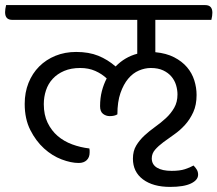

<svg xmlns="http://www.w3.org/2000/svg" viewBox="-48 -630 854 754"><path d="M562 -552V-425Q605 -421 636 -405Q667 -389 686.5 -366Q706 -343 715 -314.5Q724 -286 724 -257Q724 -218 711 -189.5Q698 -161 678.5 -139.5Q659 -118 636 -102Q613 -86 593.5 -71.5Q574 -57 561 -42Q548 -27 548 -8Q548 16 568.5 28.5Q589 41 626 41Q658 41 678 34.5Q698 28 712 20Q720 28 725 36.5Q730 45 730 56Q730 77 702 90.5Q674 104 620 104Q553 104 513.5 74.5Q474 45 474 -7Q474 -37 487 -58.5Q500 -80 519.5 -98Q539 -116 561.5 -132Q584 -148 603.5 -166Q623 -184 636 -206.5Q649 -229 649 -259Q649 -277 643.5 -295.5Q638 -314 625.5 -329Q613 -344 593 -353.5Q573 -363 544 -363Q521 -363 497.5 -353Q474 -343 455.5 -321Q437 -299 425 -264.5Q413 -230 413 -181Q402 -174 383 -174Q368 -174 356.5 -183Q345 -192 345 -213Q345 -245 352 -272Q359 -299 371 -322Q352 -340 326 -351.5Q300 -363 267 -363Q231 -363 204 -351.5Q177 -340 159 -320.5Q141 -301 132.5 -275Q124 -249 124 -221Q124 -179 139 -148Q154 -117 178.5 -96Q203 -75 235.5 -63Q268 -51 303 -47Q304 -42 304 -39Q304 -36 304 -31Q304 -12 292.5 -1Q281 10 261 10Q231 10 194 -4Q157 -18 125 -47Q93 -76 71 -119.5Q49 -163 49 -222Q49 -267 64 -304.5Q79 -342 106 -369Q133 -396 170 -411Q207 -426 251 -426Q301 -426 338 -411Q375 -396 406 -369Q442 -406 491 -419V-552H0Q-28 -552 -28 -582Q-28 -588 -27 -595Q-26 -602 -24 -610H758Q786 -610 786 -580Q786 -574 785 -567Q784 -560 782 -552Z"/></svg>

Font: Baloo 2
Style: Regular
Weight: 400
Designer: Sarang Kulkarni and Ek Type
Foundry: Ek Type
Version: Version 1.640;hotconv 1.0.111;makeotfexe 2.5.65597; ttfautoh